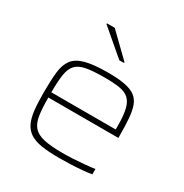

<svg xmlns="http://www.w3.org/2000/svg" viewBox="-172 -880 985 1026"><g transform="rotate(30 320.5 -367.5)"><path d="M331 8Q267 8 223.5 1Q180 -6 153 -23.5Q126 -41 111.5 -71Q97 -101 92 -146Q87 -191 87 -254Q87 -329 92.5 -379.5Q98 -430 121 -460.5Q144 -491 194.5 -504.5Q245 -518 335 -518Q397 -518 437.5 -510Q478 -502 501.5 -484.5Q525 -467 536 -436.5Q547 -406 550.5 -361.5Q554 -317 554 -256V-243H122Q122 -177 128.5 -134Q135 -91 156.5 -67Q178 -43 221 -33.5Q264 -24 336 -24Q367 -24 402 -26Q437 -28 471 -31Q505 -34 531 -38V-5Q509 -1 476 2Q443 5 405.5 6.5Q368 8 331 8ZM519 -255V-296Q519 -360 510 -398Q501 -436 480 -455Q459 -474 423 -480Q387 -486 332 -486Q261 -486 219 -478.5Q177 -471 156 -449Q135 -427 128.5 -385.5Q122 -344 122 -275H539ZM351 -605 195 -738V-743H243L380 -610V-605Z"/></g></svg>

Font: Saira Expanded Thin
Style: Regular
Weight: 250
Width: 7
Designer: Hector Gatti with collaboration of the Omnibus-Type team
Foundry: Omnibus-Type
Version: Version 1.101